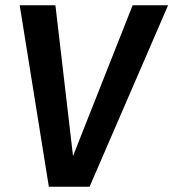

<svg xmlns="http://www.w3.org/2000/svg" viewBox="-20 -711 660 731"><path d="M321 0H166L55 -691H191L258 -117L485 -691H620Z"/></svg>

Font: FiraGO Medium
Style: Italic
Weight: 500
Italic angle: -8°
Designer: bBox Type GmbH
Foundry: bBox Type GmbH
Version: Version 1.001